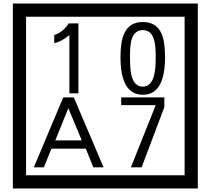

<svg xmlns="http://www.w3.org/2000/svg" viewBox="-20 -980 1195 1090"><path d="M1103 90H53V-960H1103ZM1028 15V-885H128V15ZM425 -450H374V-781Q328 -743 288 -735V-781Q339 -798 370 -847H425ZM917 -656Q917 -442 791 -442Q664 -442 664 -656Q664 -744 685 -789Q714 -855 791 -855Q868 -855 897 -789Q917 -745 917 -656ZM864 -656Q864 -723 855 -752Q840 -809 791 -809Q742 -809 726 -752Q718 -723 718 -656Q718 -587 726 -553Q742 -488 791 -488Q839 -488 855 -554Q864 -587 864 -656ZM568 -30H510L467 -136H272L229 -30H172L339 -427H399ZM444 -183 368 -366 294 -183ZM913 -372 784 -30H723L864 -383H668V-427H913Z"/></svg>

Font: Unicode BMP Fallback SIL
Style: Regular
Weight: 400
Foundry: NRSI, SIL International
Version: Version 5.1 Based on Unicode 5.1